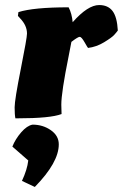

<svg xmlns="http://www.w3.org/2000/svg" viewBox="-20 -463 487 761"><path d="M49 6H41Q38 -8 38 -37.5Q38 -67 62.5 -190Q87 -313 87 -330Q87 -362 60 -390L51 -400L53 -415Q113 -434 252 -434Q265 -409 268 -375Q328 -443 373 -443Q408 -443 426 -419.5Q444 -396 447 -342Q442 -335 432.5 -324.5Q423 -314 392.5 -295.5Q362 -277 329 -273Q328 -273 315.5 -295Q303 -317 296 -317Q289 -317 263 -297L252 -240Q223 -97 223 -48L224 -11Q180 6 49 6ZM213 109Q213 181 118 278L67 254Q88 209 92 173L29 118Q41 88 64 61.5Q87 35 109 31Q150 31 181.5 53Q213 75 213 109Z"/></svg>

Font: Oleo Script
Style: Bold
Weight: 700
Designer: Soytutype
Foundry: Soytutype
Version: Version 1.002